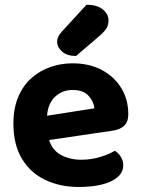

<svg xmlns="http://www.w3.org/2000/svg" viewBox="-20 -756 582 792"><path d="M126.8 -170.1 121.3 -270.4 369.3 -309.1Q366.8 -337.5 345 -361.2Q323.2 -384.9 279.9 -384.9Q234.6 -384.9 204.7 -354.5Q174.9 -324 173.4 -267.6L177.9 -198.5Q187.2 -144.4 225.1 -120.7Q263 -97.1 315.4 -97.1Q357.4 -97.1 394.4 -108.8Q431.5 -120.5 453.8 -134.2Q468.6 -125 478.5 -109Q488.4 -93 488.4 -75Q488.4 -45.3 464.6 -25Q440.8 -4.7 399.6 5.3Q358.4 15.3 305.3 15.3Q227.6 15.3 166.5 -13.9Q105.4 -43 70.4 -101.2Q35.3 -159.3 35.3 -246.2Q35.3 -310 55.6 -357.2Q75.9 -404.3 110.4 -434.6Q144.8 -464.8 188.5 -479.8Q232.1 -494.8 279.4 -494.8Q348 -494.8 399.4 -467.6Q450.8 -440.5 480 -393.2Q509.2 -346 509.2 -284.4Q509.2 -253.3 492.3 -237.4Q475.5 -221.4 445.3 -217.1ZM236.7 -627.4 336.8 -736.4Q381.6 -736.2 404.6 -716.7Q427.6 -697.2 427.6 -672.6Q427.6 -652 418.5 -638Q409.5 -624.1 387.9 -605.8L293.8 -525.1Q255.8 -525.1 235.7 -543.6Q215.6 -562.1 215.6 -583.4Q215.6 -594.7 220.3 -604.6Q224.9 -614.6 236.7 -627.4Z"/></svg>

Font: Baloo Paaji 2
Style: Regular
Weight: 400
Designer: Shuchita Grover, Noopur Datye and Ek Type
Foundry: Ek Type
Version: Version 1.700